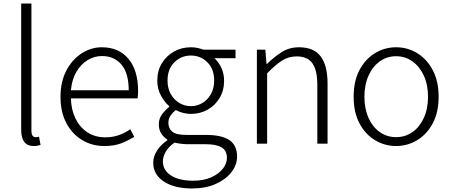

<svg xmlns="http://www.w3.org/2000/svg" viewBox="-20 -815 2564 1089"><path d="M170.9 13.2Q100.1 13.2 100.1 -79.1V-794.9H158.2V-73.2Q158.2 -37.1 182.1 -37.1Q185.1 -37.1 189 -37.4Q192.9 -37.6 201.2 -39.1L210 6.8Q202.6 9.3 193.8 11.2Q185.1 13.2 170.9 13.2Z M571.3 13.2Q502.4 13.2 446.3 -20.3Q390.1 -53.7 356.7 -116.2Q323.2 -178.7 323.2 -266.1Q323.2 -352.5 356.7 -415.5Q390.1 -478.5 443.6 -512.7Q497.1 -546.9 557.1 -546.9Q653.8 -546.9 708.5 -481.4Q763.2 -416 763.2 -298.8Q763.2 -276.4 760.3 -256.8H382.3Q383.8 -191.9 408.4 -142.1Q433.1 -92.3 476.3 -64.2Q519.5 -36.1 577.1 -36.1Q619.6 -36.1 654.3 -48.6Q689 -61 719.2 -82L741.2 -39.1Q709 -18.6 668.9 -2.7Q628.9 13.2 571.3 13.2ZM382.3 -303.2H710Q710 -399.9 668.9 -448.5Q627.9 -497.1 558.1 -497.1Q514.6 -497.1 476.6 -473.9Q438.5 -450.7 413.1 -407.2Q387.7 -363.8 382.3 -303.2Z M1068.8 253.9Q969.2 253.9 909.2 214.6Q849.1 175.3 849.1 107.9Q849.1 72.8 870.6 39.3Q892.1 5.9 928.7 -19V-23.9Q908.7 -36.1 894.8 -57.4Q880.9 -78.6 880.9 -109.9Q880.9 -144.5 901.4 -169.9Q921.9 -195.3 939.9 -209V-212.9Q914.6 -233.9 893.3 -272Q872.1 -310.1 872.1 -357.9Q872.1 -413.6 897.9 -456.1Q923.8 -498.5 967 -522.7Q1010.3 -546.9 1063 -546.9Q1084.5 -546.9 1102.8 -542.5Q1121.1 -538.1 1133.8 -533.2H1315.9V-484.9H1195.8Q1219.7 -463.9 1235.4 -430.7Q1251 -397.5 1251 -356.9Q1251 -301.8 1225.8 -259.5Q1200.7 -217.3 1158 -193.1Q1115.2 -168.9 1063 -168.9Q1041 -168.9 1018.1 -174.8Q995.1 -180.7 977.1 -190.9Q960.4 -177.7 947.8 -160.2Q935.1 -142.6 935.1 -117.2Q935.1 -88.4 956.1 -69.1Q977.1 -49.8 1035.2 -49.8H1147Q1237.8 -49.8 1281.2 -20.3Q1324.7 9.3 1324.7 73.2Q1324.7 119.6 1293.2 160.9Q1261.7 202.1 1204.3 228Q1147 253.9 1068.8 253.9ZM1063 -212.9Q1098.1 -212.9 1128.2 -231Q1158.2 -249 1176.5 -281.7Q1194.8 -314.5 1194.8 -357.9Q1194.8 -423.8 1156 -461.9Q1117.2 -500 1063 -500Q1008.3 -500 969.2 -461.9Q930.2 -423.8 930.2 -357.9Q930.2 -314.5 948.5 -281.7Q966.8 -249 997.1 -231Q1027.3 -212.9 1063 -212.9ZM1076.2 210Q1133.8 210 1176.8 191.2Q1219.7 172.4 1243.4 142.6Q1267.1 112.8 1267.1 81.1Q1267.1 38.1 1236.1 20.5Q1205.1 2.9 1146 2.9H1037.1Q1027.8 2.9 1009 0.7Q990.2 -1.5 969.7 -5.9Q935.5 18.1 919.7 46.1Q903.8 74.2 903.8 101.1Q903.8 149.9 949 179.9Q994.1 210 1076.2 210Z M1437 0V-533.2H1484.9L1491.7 -452.1H1494.1Q1534.2 -491.7 1577.6 -519.3Q1621.1 -546.9 1675.8 -546.9Q1759.3 -546.9 1798.6 -495.4Q1837.9 -443.8 1837.9 -340.8V0H1779.8V-333Q1779.8 -416 1752.2 -455.6Q1724.6 -495.1 1663.1 -495.1Q1616.2 -495.1 1578.9 -470.9Q1541.5 -446.8 1495.1 -398.9V0Z M2226.6 13.2Q2162.1 13.2 2107.2 -19.8Q2052.2 -52.7 2019 -115.2Q1985.8 -177.7 1985.8 -266.1Q1985.8 -355 2019 -417.7Q2052.2 -480.5 2107.2 -513.7Q2162.1 -546.9 2226.6 -546.9Q2291 -546.9 2345.9 -513.7Q2400.9 -480.5 2434.3 -417.7Q2467.8 -355 2467.8 -266.1Q2467.8 -177.7 2434.3 -115.2Q2400.9 -52.7 2345.9 -19.8Q2291 13.2 2226.6 13.2ZM2226.6 -37.1Q2278.8 -37.1 2319.6 -65.9Q2360.4 -94.7 2384 -146.5Q2407.7 -198.2 2407.7 -266.1Q2407.7 -334 2384 -385.7Q2360.4 -437.5 2319.6 -466.8Q2278.8 -496.1 2226.6 -496.1Q2174.8 -496.1 2134 -466.8Q2093.3 -437.5 2070.1 -385.7Q2046.9 -334 2046.9 -266.1Q2046.9 -198.2 2070.1 -146.5Q2093.3 -94.7 2134 -65.9Q2174.8 -37.1 2226.6 -37.1Z"/></svg>

Font: Source Han Sans CN Light
Style: Regular
Weight: 300
Designer: Ryoko NISHIZUKA  (kana, bopomofo & ideographs); Paul D. Hunt (Latin, Greek & Cyrillic); Sandoll Communications , Soo-you
Foundry: Adobe
Version: Version 2.000;hotconv 1.0.107;makeotfexe 2.5.65593